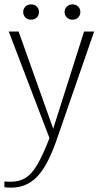

<svg xmlns="http://www.w3.org/2000/svg" viewBox="-20 -644 460 877"><path d="M410 -500 239 -6Q199 111 150.5 162Q102 213 33 213Q9 213 0 211V185Q8 186 30 186Q69 186 97.5 168Q126 150 151 107Q176 64 206 -13L20 -500H65L223 -56L364 -500ZM86 -589Q86 -604 96 -614Q106 -624 122 -624Q138 -624 148 -614Q158 -604 158 -589Q158 -574 148 -564Q138 -554 122 -554Q106 -554 96 -564Q86 -574 86 -589ZM275 -589Q275 -604 285.5 -614Q296 -624 311 -624Q327 -624 337 -614Q347 -604 347 -589Q347 -574 337 -564Q327 -554 311 -554Q296 -554 285.5 -564Q275 -574 275 -589Z"/></svg>

Font: Sarabun Thin
Style: Regular
Weight: 250
Designer: Suppakit Chalermlarp | Katatrad Co.,Ltd.
Foundry: Cadson Demak Co.,Ltd.
Version: Version 1.000; ttfautohint (v1.6)